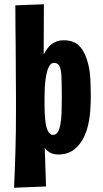

<svg xmlns="http://www.w3.org/2000/svg" viewBox="-20 -715 483 901"><path d="M46 166Q48 124 49.5 81Q51 38 52.5 -7.5Q54 -53 54.5 -102Q55 -151 55 -204Q55 -230 55 -262.5Q55 -295 54.5 -333.5Q54 -372 54 -414Q54 -456 53.5 -501.5Q53 -547 52.5 -594.5Q52 -642 52 -690L186 -695Q186 -636 185.5 -577Q185 -518 185 -459Q196 -481 209.5 -496Q223 -511 240.5 -518.5Q258 -526 279 -526Q330 -526 356 -495.5Q382 -465 394 -414Q402 -383 404 -344Q406 -305 406 -263Q406 -228 403.5 -194Q401 -160 394 -130Q387 -100 375 -74Q357 -36 327.5 -13Q298 10 253 10Q239 10 227.5 6.5Q216 3 207 -4Q198 -11 190 -21L196 160ZM189 -223Q189 -177 193 -145.5Q197 -114 206 -98Q215 -82 228 -82Q243 -82 251 -95Q259 -108 263 -129Q268 -154 269 -188Q270 -222 270 -259Q270 -291 269.5 -317Q269 -343 268 -363Q266 -391 258.5 -405.5Q251 -420 233 -420Q218 -420 208.5 -400Q199 -380 194 -344Q189 -308 189 -259Z"/></svg>

Font: Truculenta Black
Style: Regular
Weight: 900
Version: Version 1.002